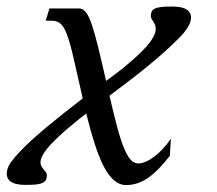

<svg xmlns="http://www.w3.org/2000/svg" viewBox="-57 -544 650 576"><path d="M357.4 -53.7Q368.2 -53.7 380.6 -59.1Q393.1 -64.5 406 -74.2Q418.9 -84 431.6 -97.7Q444.3 -111.3 455.6 -127.9L452.6 -76.7Q418 -31.7 387 -10.3Q356 11.2 321.3 11.2Q301.3 11.2 284.4 -3.7Q267.6 -18.6 253.4 -46.4Q239.3 -74.2 226.6 -114Q213.9 -153.8 201.7 -203.6Q134.8 -151.9 99.6 -115.2Q64.5 -78.6 64.5 -57.1Q64.5 -50.3 67.4 -45.2Q70.3 -40 74 -35.9Q77.6 -31.7 80.6 -27.6Q83.5 -23.4 83.5 -18.6Q83.5 -10.3 81.1 -4.9Q78.6 0.5 71.5 4.2Q64.5 7.8 52.2 9.3Q40 10.7 21 10.7Q10.7 10.7 0.5 9.5Q-9.8 8.3 -18.1 4.6Q-26.4 1 -31.5 -5.6Q-36.6 -12.2 -36.6 -22.9Q-36.6 -40.5 -24.2 -57.4Q-11.7 -74.2 2.9 -89.4Q36.1 -124 85.2 -164.6Q134.3 -205.1 190.9 -248.5L189.5 -256.3Q173.3 -327.1 163.3 -371.3Q153.3 -415.5 144 -439.9Q134.8 -464.4 124.5 -473.1Q114.3 -481.9 98.1 -481.9H80.1L91.3 -518.6H181.2Q191.9 -518.6 200.7 -507.3Q209.5 -496.1 218.3 -470.5Q227.1 -444.8 237.3 -403.3Q247.6 -361.8 261.2 -301.3Q274.4 -311 290.8 -323.2Q307.1 -335.4 323.5 -349.1Q339.8 -362.8 355.5 -377.2Q371.1 -391.6 383.3 -405.5Q395.5 -419.4 402.8 -432.9Q410.2 -446.3 410.2 -457.5Q410.2 -464.4 408 -469.7Q405.8 -475.1 402.8 -479.5Q399.9 -483.9 397.7 -487.8Q395.5 -491.7 395.5 -495.6Q395.5 -503.4 397.9 -509Q400.4 -514.6 407.2 -518.1Q414.1 -521.5 426.3 -522.9Q438.5 -524.4 458 -524.4Q468.3 -524.4 478.8 -523.2Q489.3 -522 497.6 -518.3Q505.9 -514.6 511 -508.1Q516.1 -501.5 516.1 -490.7Q516.1 -478 506.3 -462.2Q496.6 -446.3 480.5 -430.2Q456.1 -405.8 432.4 -384.8Q408.7 -363.8 383.5 -343.3Q358.4 -322.8 330.8 -301.8Q303.2 -280.8 271.5 -256.8Q284.2 -201.2 294.7 -162.4Q305.2 -123.5 315.2 -99.4Q325.2 -75.2 335.2 -64.5Q345.2 -53.7 357.4 -53.7Z"/></svg>

Font: Arian Grqi
Style: Italic
Weight: 400
Italic angle: -15°
Designer: Ruben Hakobyan (Tarumian)
Foundry: Ruben Hakobyan (Tarumian)
Version: Version 1.002